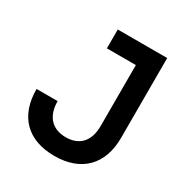

<svg xmlns="http://www.w3.org/2000/svg" viewBox="-164 -820 914 956"><g transform="rotate(30 293.0 -341.5)"><path d="M280.3 9.8C433.1 9.8 523.4 -79.6 523.4 -234.9V-693.4H239.3V-585H405.8V-234.9C405.8 -147.9 361.3 -99.1 282.7 -99.1C203.6 -99.1 158.2 -148.9 158.2 -234.9H37.1C37.1 -80.1 124.5 9.8 280.3 9.8Z"/></g></svg>

Font: Cascadia Mono SemiBold
Style: Regular
Weight: 600
Monospace: yes
Designer: Aaron Bell
Foundry: Saja Typeworks
Version: Version 2404.023